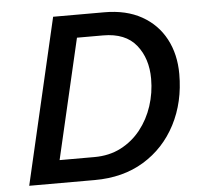

<svg xmlns="http://www.w3.org/2000/svg" viewBox="-49 -711 805 762"><g transform="rotate(-5 353.5 -330.0)"><path d="M37 0 190 -660H394Q481 -660 542.5 -625.5Q604 -591 636.5 -530Q669 -469 669 -390Q669 -278 623 -189.5Q577 -101 494 -50.5Q411 0 298 0ZM166 -91H305Q364 -91 410.5 -115Q457 -139 489.5 -180Q522 -221 539 -273Q556 -325 556 -381Q556 -462 513 -515.5Q470 -569 381 -569H277Z"/></g></svg>

Font: Work Sans Medium
Style: Italic
Weight: 500
Italic angle: -13°
Designer: Wei Huang
Foundry: Wei Huang
Version: Version 2.012; ttfautohint (v1.8.3)